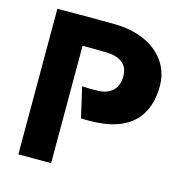

<svg xmlns="http://www.w3.org/2000/svg" viewBox="-108 -834 896 934"><g transform="rotate(15 340.0 -367.0)"><path d="M232 0V-591C266 -591 314 -591 348 -590C422 -589 462 -559 462 -499C462 -438 427 -401 361 -399C328 -398 311 -398 281 -400L316 -248C331 -247 340 -247 358 -247C575 -247 646 -359 646 -499C646 -641 523 -731 359 -733C262 -734 162 -734 67 -733V0Z"/></g></svg>

Font: Kreadon Extra Bold
Style: Regular
Weight: 800
Designer: kohakuno
Foundry: StudioGnu
Version: Version 1.000;Glyphs 3.1.2 (3151)